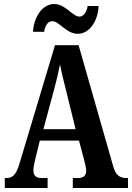

<svg xmlns="http://www.w3.org/2000/svg" viewBox="-20 -940 660 960"><path d="M369 -771C427 -771 470 -835 473 -910H418C415 -883 399 -857 378 -857C342 -857 308 -920 251 -920C192 -920 149 -855 145 -781H201C204 -808 218 -834 241 -834C277 -834 311 -771 369 -771ZM4 0H218V-50H186C157 -50 147 -65 147 -89C147 -107 154 -135 158 -151L179 -237H375L401 -139C405 -124 411 -101 411 -85C411 -61 395 -50 372 -50H344V0H620V-50H611C579 -50 559 -64 547 -105L373 -714H255L78 -124C60 -63 42 -50 13 -50H4ZM197 -294 250 -491C262 -534 272 -578 280 -618C287 -578 299 -534 311 -485L358 -294Z"/></svg>

Font: Noto Serif Myanmar ExtraCondensed
Style: Bold
Weight: 700
Width: 2
Designer: Ben Mitchell and the Monotype Design Team
Foundry: Monotype Imaging Inc.
Version: Version 2.106